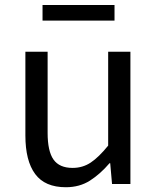

<svg xmlns="http://www.w3.org/2000/svg" viewBox="-20 -756 647 789"><path d="M250.7 13.4Q164.6 13.4 124.5 -40.9Q84.3 -95.1 84.3 -199.3V-543.4H175.7V-210.3Q175.7 -134.6 199.9 -100.3Q224.2 -66 278.3 -66Q319.9 -66 353 -88.1Q386 -110.1 424.5 -157.6V-543.4H515.9V0H440.4L432.9 -85.3H430.1Q392.1 -40.9 349.5 -13.7Q306.9 13.4 250.7 13.4ZM154.8 -671.3V-735.5H450.6V-671.3Z"/></svg>

Font: Shanggu Sans SC VF
Style: Regular
Weight: 250
Designer: GuiWonder
Version: Version 1.021